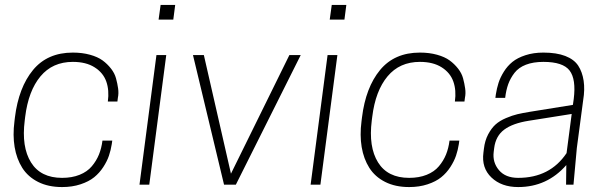

<svg xmlns="http://www.w3.org/2000/svg" viewBox="-20 -755 2478 785"><path d="M83 -277.8 81.1 -262.2Q67.4 -154.3 106.7 -91.1Q146 -27.8 233.9 -27.8Q274.4 -27.8 305.4 -40.3Q336.4 -52.7 355.2 -75Q374 -97.2 384.5 -123Q395 -148.9 398.9 -180.2H439L437 -166Q433.1 -141.1 425.5 -118.7Q418 -96.2 402.3 -72Q386.7 -47.9 365 -30.3Q343.3 -12.7 309.3 -1.5Q275.4 9.8 233.9 9.8Q177.2 9.8 135.7 -11.2Q94.2 -32.2 71 -68.8Q47.9 -105.5 39.8 -153.8Q31.7 -202.1 39.1 -258.8L41 -274.9Q56.2 -397.5 115 -468.8Q173.8 -540 277.8 -540Q316.4 -540 347.9 -531.2Q379.4 -522.5 399.2 -508.1Q418.9 -493.7 433.8 -474.6Q448.7 -455.6 454.3 -434.8Q460 -414.1 462.9 -393.6Q465.8 -373 461.9 -355L460 -339.8H420.9Q427.2 -385.7 414.6 -421.6Q401.9 -457.5 366.9 -479.7Q332 -502 277.8 -502Q194.8 -502 145.5 -442.9Q96.2 -383.8 83 -277.8Z M550.3 0 619.6 -529.8H659.7L590.3 0ZM696.3 -734.9 688.5 -674.8H628.4L636.7 -734.9Z M896 0 769 -529.8H813.5L924.3 -44.9L1163.1 -529.8H1209.5L944.3 0Z M1250 0 1319.3 -529.8H1359.4L1290 0ZM1396 -734.9 1388.2 -674.8H1328.1L1336.4 -734.9Z M1502 -277.8 1500 -262.2Q1486.3 -154.3 1525.6 -91.1Q1564.9 -27.8 1652.8 -27.8Q1693.4 -27.8 1724.4 -40.3Q1755.4 -52.7 1774.2 -75Q1793 -97.2 1803.5 -123Q1814 -148.9 1817.9 -180.2H1857.9L1856 -166Q1852.1 -141.1 1844.5 -118.7Q1836.9 -96.2 1821.3 -72Q1805.7 -47.9 1783.9 -30.3Q1762.2 -12.7 1728.3 -1.5Q1694.3 9.8 1652.8 9.8Q1596.2 9.8 1554.7 -11.2Q1513.2 -32.2 1490 -68.8Q1466.8 -105.5 1458.7 -153.8Q1450.7 -202.1 1458 -258.8L1460 -274.9Q1475.1 -397.5 1533.9 -468.8Q1592.8 -540 1696.8 -540Q1735.4 -540 1766.8 -531.2Q1798.3 -522.5 1818.1 -508.1Q1837.9 -493.7 1852.8 -474.6Q1867.7 -455.6 1873.3 -434.8Q1878.9 -414.1 1881.8 -393.6Q1884.8 -373 1880.9 -355L1878.9 -339.8H1839.8Q1846.2 -385.7 1833.5 -421.6Q1820.8 -457.5 1785.9 -479.7Q1751 -502 1696.8 -502Q1613.8 -502 1564.5 -442.9Q1515.1 -383.8 1502 -277.8Z M2294.4 0 2295.4 -80.1Q2216.8 9.8 2098.6 9.8Q2030.3 9.8 1989.3 -29.3Q1948.2 -68.4 1956.5 -130.9L1958.5 -147Q1962.4 -180.2 1975.8 -205.6Q1989.3 -231 2006.1 -246.1Q2022.9 -261.2 2048.8 -272.2Q2074.7 -283.2 2095.7 -288.1Q2116.7 -293 2146.5 -297.9L2322.3 -326.2L2325.7 -350.1Q2335.9 -431.2 2308.8 -466.6Q2281.7 -502 2201.7 -502Q2160.2 -502 2130.4 -490.5Q2100.6 -479 2083.7 -457.3Q2066.9 -435.5 2058.1 -411.4Q2049.3 -387.2 2045.4 -355H2005.4L2007.3 -369.1Q2011.2 -394 2018.3 -416.3Q2025.4 -438.5 2040 -461.9Q2054.7 -485.4 2075.2 -502Q2095.7 -518.6 2128.4 -529.3Q2161.1 -540 2201.7 -540Q2255.4 -540 2291.3 -526.1Q2327.1 -512.2 2344 -486.6Q2360.8 -460.9 2366.2 -425Q2371.6 -389.2 2364.3 -345.2L2338.4 -149.9L2324.7 0ZM2098.6 -27.8Q2228.5 -27.8 2296.4 -128.9L2317.4 -289.1L2141.6 -261.2Q2076.7 -251 2041.7 -225.1Q2006.8 -199.2 2000.5 -149.9L1998.5 -133.8Q1993.2 -91.3 2019.8 -59.6Q2046.4 -27.8 2098.6 -27.8Z"/></svg>

Font: Cooper Hewitt
Style: Light Italic
Weight: 704
Designer: Village Type and Design LLC
Foundry: Cooper Hewitt Smithsonian Design Museum
Version: 1.000